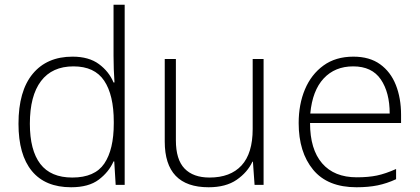

<svg xmlns="http://www.w3.org/2000/svg" viewBox="-20 -780 1770 810"><path d="M280 10Q171 10 114.5 -58.5Q58 -127 58 -258Q58 -396 118 -468.5Q178 -541 286 -541Q355 -541 397.5 -509.5Q440 -478 459 -432H463Q461 -458 460 -488Q459 -518 459 -544V-760H506V0H468L462 -99H459Q439 -54 396.5 -22Q354 10 280 10ZM285 -31Q380 -31 420 -90Q460 -149 460 -259V-266Q460 -379 419.5 -439.5Q379 -500 290 -500Q200 -500 153 -438Q106 -376 106 -258Q106 -146 150 -88.5Q194 -31 285 -31Z M1092 -531V0H1054L1047 -98H1045Q1024 -53 978.5 -21.5Q933 10 860 10Q675 10 675 -183V-531H722V-188Q722 -107 758.5 -69Q795 -31 864 -31Q952 -31 999 -82Q1046 -133 1046 -236V-531Z M1471 -541Q1539 -541 1583.5 -509Q1628 -477 1650 -421.5Q1672 -366 1672 -295V-261H1288Q1288 -150 1339 -91Q1390 -32 1485 -32Q1534 -32 1570 -39.5Q1606 -47 1651 -67V-24Q1612 -6 1573 2Q1534 10 1484 10Q1362 10 1301 -64Q1240 -138 1240 -261Q1240 -340 1266.5 -403Q1293 -466 1344.5 -503.5Q1396 -541 1471 -541ZM1470 -500Q1393 -500 1345.5 -449Q1298 -398 1289 -301H1624Q1624 -390 1586.5 -445Q1549 -500 1470 -500Z"/></svg>

Font: Noto Sans Thaana ExtraLight
Style: Regular
Weight: 200
Designer: David Williams
Foundry: Google Inc.
Version: Version 3.001; ttfautohint (v1.8.4.7-5d5b)